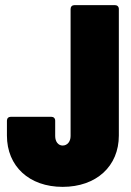

<svg xmlns="http://www.w3.org/2000/svg" viewBox="-20 -720 510 748"><path d="M224 8C355 8 443 -72 443 -192V-685C443 -694 437 -700 428 -700H270C261 -700 255 -694 255 -685V-190C255 -168 242 -153 224 -153C207 -153 195 -168 195 -190V-250C195 -259 189 -265 180 -265H22C13 -265 7 -259 7 -250V-192C7 -72 94 8 224 8Z"/></svg>

Font: Barlow Condensed Black
Style: Regular
Weight: 900
Width: 3
Designer: Jeremy Tribby
Foundry: Tribby Type
Version: Version 1.422;hotconv 1.0.109;makeotfexe 2.5.65596